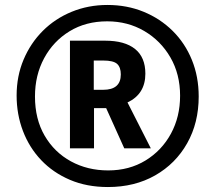

<svg xmlns="http://www.w3.org/2000/svg" viewBox="-20 -744 868 774"><path d="M415 10Q330 10 262 -19Q194 -48 146 -98.5Q98 -149 72.5 -216Q47 -283 47 -359Q47 -437 75 -503.5Q103 -570 152.5 -619.5Q202 -669 269 -696.5Q336 -724 413 -724Q492 -724 559 -696.5Q626 -669 676 -619.5Q726 -570 753.5 -502.5Q781 -435 781 -355Q781 -249 734.5 -166.5Q688 -84 605.5 -37Q523 10 415 10ZM416 -57Q501 -57 566.5 -97Q632 -137 669 -205Q706 -273 706 -358Q706 -445 667 -512.5Q628 -580 561.5 -619Q495 -658 412 -658Q326 -658 260.5 -618Q195 -578 158 -509.5Q121 -441 121 -355Q121 -264 160 -197Q199 -130 266 -93.5Q333 -57 416 -57ZM262 -146V-580H404Q483 -580 524.5 -546.5Q566 -513 566 -447Q566 -365 494 -331L588 -146H481L408 -308H359V-146ZM396 -382Q467 -382 467 -444Q467 -473 452 -486.5Q437 -500 396 -500H358V-382Z"/></svg>

Font: Noto Sans Malayalam ExtraCondensed ExtraBold
Style: Regular
Weight: 800
Width: 2
Designer: Jelle Bosma - Monotype Design Team
Foundry: Monotype Imaging Inc.
Version: Version 2.104; ttfautohint (v1.8.4.7-5d5b)